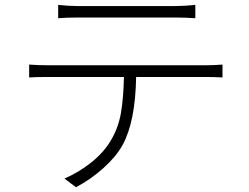

<svg xmlns="http://www.w3.org/2000/svg" viewBox="-20 -744 1040 801"><path d="M710 -670.9H304.7Q257.8 -670.9 222.7 -668V-723.6Q266.6 -718.8 302.7 -718.8H710Q751 -718.8 794.9 -723.6V-668Q753.9 -670.9 710 -670.9ZM182.6 -471.7H836.9Q873 -471.7 908.2 -474.6V-420.9Q869.1 -422.9 836.9 -422.9H547.9Q544.9 -236.3 491.2 -138.7Q463.9 -89.8 411.1 -42.5Q358.4 4.9 296.9 37.1L249 1Q311.5 -26.4 362.8 -67.9Q414.1 -109.4 442.4 -158.2Q473.6 -210 484.4 -272Q495.1 -334 497.1 -422.9H182.6Q128.9 -422.9 101.6 -420.9V-474.6Q140.6 -471.7 182.6 -471.7Z"/></svg>

Font: Gen Shin Gothic Light
Style: Regular
Weight: 200
Designer: [Source Han Sans]
Ryoko NISHIZUKA  (kana & ideographs); Paul D. Hunt (Latin, Greek & Cyrillic); Wenlong ZHANG  (bopomofo
Version: Version 1.002.20150607